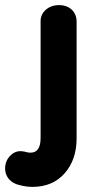

<svg xmlns="http://www.w3.org/2000/svg" viewBox="-84 -500 384 752"><path d="M43 232C96 232 138 214 169 179C200 144 216 98 216 43V-416C216 -452 190 -480 147 -480C104 -480 75 -451 75 -418V40C75 79 62 98 35 98C29 98 22 97 13 94C7 93 1 92 -4 92C-35 92 -64 121 -64 160C-64 185 -50 211 -18 222C-1 227 18 232 43 232Z"/></svg>

Font: Dongle
Style: Bold
Weight: 700
Designer: Yanghee Ryu
Foundry: Yanghee Ryu
Version: Version 2.000